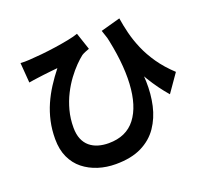

<svg xmlns="http://www.w3.org/2000/svg" viewBox="-137 -937 1274 1172"><g transform="rotate(-20 500.0 -350.5)"><path d="M748 -765Q755 -718 768 -665.5Q781 -613 804.5 -558Q828 -503 866 -448Q904 -393 961 -340L880 -224Q826 -286 780 -361.5Q734 -437 695 -529Q656 -621 621 -730ZM88 -715Q115 -713 145 -715Q181 -717 226.5 -721.5Q272 -726 319.5 -733Q367 -740 407.5 -748Q448 -756 473 -765L510 -654Q499 -650 485 -644.5Q471 -639 460 -632Q439 -616 412.5 -589Q386 -562 358.5 -525Q331 -488 308 -442.5Q285 -397 271 -344.5Q257 -292 257 -234Q257 -190 270 -159Q283 -128 306.5 -108.5Q330 -89 361 -80Q392 -71 428 -71Q542 -71 602 -149Q662 -227 670 -369Q678 -511 633 -702L751 -511Q768 -430 770.5 -348Q773 -266 756.5 -192.5Q740 -119 700.5 -61Q661 -3 593.5 30.5Q526 64 425 64Q365 64 311.5 47Q258 30 216.5 -3Q175 -36 151.5 -87Q128 -138 128 -206Q128 -267 140 -321Q152 -375 173.5 -424Q195 -473 224.5 -519Q254 -565 289 -609Q270 -607 244.5 -604.5Q219 -602 196 -599Q173 -596 158 -594Q142 -592 128.5 -590Q115 -588 98 -585Z"/></g></svg>

Font: Farlight84_Sys_V01
Style: Bold
Weight: 700
Designer: Monotype Design Team, Nadine Chahine and Nizar Qandah
Foundry: Monotype Imaging Inc.
Version: Version 2.004;October 31, 2024;FontCreator 14.0.0.2814 64-bi